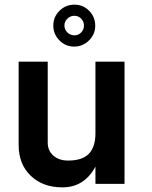

<svg xmlns="http://www.w3.org/2000/svg" viewBox="-20 -790 653 825"><path d="M515.1 -524.9V0H390.1V-74.2Q342.3 15.1 248 15.1Q164.1 15.1 112.1 -34.7Q60.1 -84.5 60.1 -167V-524.9H185.1V-176.8Q185.1 -143.1 209 -121.6Q232.9 -100.1 272.9 -100.1Q334 -100.1 362.1 -129.6Q390.1 -159.2 390.1 -216.8V-524.9ZM389.2 -679.2Q389.2 -642.6 362.3 -616.2Q335.4 -589.8 298.8 -589.8Q261.7 -589.8 235.4 -616.5Q209 -643.1 209 -680.2Q209 -717.3 235.6 -743.7Q262.2 -770 299.8 -770Q337.4 -770 363.3 -743.4Q389.2 -716.8 389.2 -679.2ZM299.8 -722.2Q282.2 -722.2 269.5 -709.7Q256.8 -697.3 256.8 -680.2Q256.8 -663.1 269.5 -650.6Q282.2 -638.2 299.8 -638.2Q316.9 -638.2 328.9 -650.6Q340.8 -663.1 340.8 -680.2Q340.8 -697.3 328.9 -709.7Q316.9 -722.2 299.8 -722.2Z"/></svg>

Font: Miedinger*
Style: Bold
Weight: 700
Version: Version 001.000